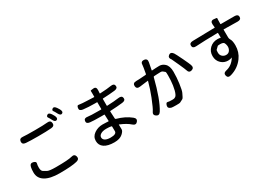

<svg xmlns="http://www.w3.org/2000/svg" viewBox="15 -1811 3970 2836"><g transform="rotate(-30 2000.0 -393.0)"><path d="M475 44Q314 44 229 -8.5Q144 -61 144 -159Q144 -213 152 -248Q165 -306 215 -294Q264 -281 256 -252.5Q248 -224 248 -182Q248 -127 276 -110Q302 -95 328 -80Q360 -62 472 -62Q685 -62 745 -80Q803 -97 817 -46Q831 6 772 21Q682 44 475 44ZM264 -594Q204 -599 209 -650Q214 -701 273 -695Q318 -690 476 -690Q625 -690 689 -697Q748 -703 753 -652Q758 -600 699 -595Q616 -588 475 -588Q334 -588 264 -594ZM829 -659Q797 -643 770 -697Q752 -734 736.5 -755Q721 -776 749 -796Q777 -816 811 -767Q822 -751 834 -728Q861 -675 829 -659ZM945 -702Q914 -685 886 -739Q866 -779 851 -798.5Q836 -818 863 -838Q891 -858 925 -809Q940 -788 949 -771Q977 -718 945 -702Z M1405 53Q1293 53 1233.5 12.5Q1174 -28 1174 -102Q1174 -176 1238 -220Q1302 -264 1381 -264Q1412 -264 1443 -262L1481 -260Q1486 -260 1486 -265L1482 -371Q1482 -377 1476 -377H1427Q1295 -377 1237 -384Q1177 -391 1184 -437Q1190 -483 1250 -473Q1293 -466 1429 -466H1475Q1480 -466 1480 -471V-584Q1480 -589 1475 -589H1439Q1334 -589 1242 -600Q1182 -608 1189 -652Q1196 -696 1216 -692.5Q1236 -689 1285 -685Q1314 -683 1343 -682L1476 -676Q1481 -676 1481 -681V-737Q1481 -780 1480 -783.5Q1479 -787 1531 -792Q1583 -797 1579 -734L1576 -684Q1576 -679 1581 -679Q1710 -685 1772 -696Q1831 -706 1838 -661Q1845 -616 1785 -608Q1701 -598 1581 -593Q1575 -593 1575 -587V-474Q1575 -469 1580 -469Q1706 -474 1782 -485Q1842 -493 1848 -447Q1854 -402 1794 -395Q1711 -385 1582 -379Q1577 -379 1577 -374L1583 -250Q1584 -240 1594 -237Q1733 -199 1828 -122Q1875 -84 1841 -44Q1807 -4 1762 -44Q1704 -97 1594 -142Q1589 -144 1589 -139L1590 -123Q1591 -92 1591 -61Q1591 -30 1547 9Q1498 53 1405 53ZM1392 -36Q1491 -36 1491 -87Q1491 -117 1490 -147V-164Q1490 -173 1482 -175Q1447 -182 1399 -182Q1338 -182 1303 -161Q1268 -140 1268 -107.5Q1268 -75 1299 -55.5Q1330 -36 1392 -36Z M2209 -5Q2177 46 2132 16Q2087 -14 2123 -63Q2146 -94 2207 -246Q2253 -362 2286 -485Q2287 -490 2282 -489L2141 -471Q2080 -463 2076 -517Q2073 -571 2134 -571Q2165 -571 2194 -573L2299 -580Q2308 -581 2310 -590Q2332 -710 2332 -727Q2331 -789 2389 -784Q2447 -779 2435 -718L2411 -594Q2410 -589 2415 -589L2479 -593Q2510 -595 2541 -595Q2590 -595 2631 -558Q2680 -514 2680 -414.5Q2680 -315 2667 -222Q2652 -111 2636 -79Q2623 -53 2610 -26Q2600 -4 2587 3Q2560 16 2534 30Q2526 34 2469 34Q2408 34 2389 30Q2331 15 2343 -31Q2356 -78 2378.5 -71Q2401 -64 2456 -64Q2486 -64 2495 -68.5Q2504 -73 2514.5 -79Q2525 -85 2538 -112Q2559 -156 2572 -243Q2583 -322 2583 -405Q2583 -465 2578 -469Q2556 -488 2544.5 -497Q2533 -506 2510 -506Q2481 -506 2452 -504L2399 -501Q2389 -500 2387 -490Q2303 -157 2209 -5ZM2922 -298Q2871 -282 2855 -341Q2850 -360 2802 -466Q2749 -583 2747 -585Q2709 -632 2747 -662Q2786 -692 2822 -644Q2836 -625 2894 -505Q2945 -398 2954 -371Q2974 -314 2922 -298Z M3389 54Q3331 71 3319 22Q3306 -28 3365 -41Q3467 -63 3529 -164Q3532 -168 3528 -166Q3502 -153 3462 -153Q3396 -153 3348 -197Q3294 -246 3294 -325.5Q3294 -405 3348.5 -456Q3403 -507 3480 -507Q3512 -507 3531 -501Q3536 -500 3536 -505L3535 -580Q3535 -585 3530 -585Q3294 -582 3157 -573Q3097 -569 3095 -617Q3093 -665 3153 -666L3529 -674Q3534 -674 3534 -679L3529 -731Q3524 -793 3580 -789Q3636 -785 3634.5 -778.5Q3633 -772 3633 -755Q3633 -725 3632 -695V-680Q3632 -675 3637 -675H3871Q3931 -675 3931 -628Q3930 -581 3870 -582L3636 -586Q3631 -586 3631 -581L3632 -450Q3632 -429 3643 -411Q3667 -374 3667 -296Q3667 -181 3602 -93Q3523 15 3389 54ZM3479 -240Q3521 -240 3542 -272Q3566 -308 3560 -350Q3557 -375 3546 -398Q3534 -423 3479 -423Q3442 -423 3438 -419Q3416 -399 3395 -378Q3388 -372 3388 -330.5Q3388 -289 3415 -264.5Q3442 -240 3479 -240Z"/></g></svg>

Font: Resource Han Rounded KR Medium
Style: Regular
Weight: 500
Designer: Cyano Hao (round all glyphs); Ryoko NISHIZUKA 西塚涼子 (kana, bopomofo & ideographs); Paul D. Hunt (Latin, Greek & Cyrillic)
Foundry: Cyano Hao
Version: 0.990